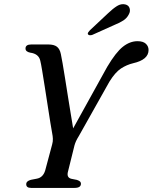

<svg xmlns="http://www.w3.org/2000/svg" viewBox="-20 -917 745 937"><path d="M375 -20.5Q375 0 344 0H131.5Q108 0 108 -18Q108 -33.5 131 -39.5L159.5 -45Q190 -50.5 200.5 -85L234.5 -212Q238.5 -226 238 -239.5Q237.5 -253 234.5 -267.5Q231.5 -282.5 225.8 -318.5Q220 -354.5 213 -400.2Q206 -446 198.8 -491.5Q191.5 -537 185.8 -572.2Q180 -607.5 176.5 -621Q169 -654.5 127.5 -660Q105 -664.5 104.5 -679.5Q104 -700 132.5 -700H215.5Q243.5 -700 257.8 -689Q272 -678 277 -653Q280 -639 285.5 -607.8Q291 -576.5 297.5 -535Q304 -493.5 311.2 -448.5Q318.5 -403.5 325.2 -362Q332 -320.5 337 -290.5L503 -590.5Q545.5 -662 579.8 -689Q614 -716 651 -716Q678.5 -716 691.8 -703.5Q705 -691 705 -673Q705 -625.5 630 -608.5Q598.5 -601 570.5 -582.8Q542.5 -564.5 514 -518.5L365 -253.5Q356 -239 351.2 -228.5Q346.5 -218 343.5 -207.5L312 -80.5Q303.5 -50.5 328 -44.5L355.5 -39Q367 -35 371 -30.8Q375 -26.5 375 -20.5ZM507 -852Q531 -875 551 -887.5Q571 -900 591 -895.5Q608 -891.5 612.5 -876.8Q617 -862 609 -847.5Q600 -829 582.5 -817.5Q565 -806 540 -796L431 -747Q424.5 -744.5 418.2 -745Q412 -745.5 409.5 -749.5Q407 -754 410.5 -759.2Q414 -764.5 419 -769.5Z"/></svg>

Font: Fraunces 9pt
Style: Italic
Weight: 400
Italic angle: -16°
Version: Version 1.000;[b76b70a41]